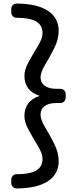

<svg xmlns="http://www.w3.org/2000/svg" viewBox="-20 -790 431 1070"><path d="M317 -295Q329 -295 337.5 -286.5Q346 -278 346 -266V-245Q346 -233 337.5 -224.5Q329 -216 317 -216H295Q252 -216 229 -199Q206 -182 206 -151Q206 -123 231 -81.5Q256 -40 281.5 10Q307 60 307 108Q307 181 246 220.5Q185 260 72 260Q60 260 51.5 251.5Q43 243 43 231V210Q43 198 51.5 189.5Q60 181 72 181Q147 181 182 160Q217 139 217 95Q217 66 191.5 24Q166 -18 141 -63Q116 -108 116 -143Q116 -227 201 -256Q116 -283 116 -368Q116 -403 141 -447.5Q166 -492 191.5 -534Q217 -576 217 -605Q217 -649 182 -670Q147 -691 72 -691Q60 -691 51.5 -699.5Q43 -708 43 -720V-741Q43 -753 51.5 -761.5Q60 -770 72 -770Q185 -770 246 -730.5Q307 -691 307 -618Q307 -570 281.5 -520Q256 -470 231 -428.5Q206 -387 206 -359Q206 -329 229.5 -312Q253 -295 295 -295Z"/></svg>

Font: Solway
Style: Regular
Weight: 400
Designer: Mariya V. Pigoulevskaya
Foundry: The Northern Block Ltd.
Version: Version 1.000;hotconv 1.0.109;makeotfexe 2.5.65596